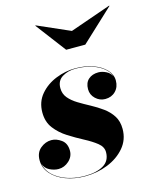

<svg xmlns="http://www.w3.org/2000/svg" viewBox="-112 -777 700 863"><g transform="rotate(-15 238.5 -345.5)"><path d="M288 -635 478.5 -701.5 480 -700 330 -560H241L135 -700L136.5 -701.5ZM394 -151Q394 -101 363 -64.5Q332 -28 282.5 -8.2Q233 11.5 177 11.5Q127.5 11.5 86.5 -4Q45.5 -19.5 21.2 -47.2Q-3 -75 -3 -111Q-3 -146.5 20.2 -165.8Q43.5 -185 71 -185Q94.5 -185 117.2 -168.5Q140 -152 140 -117.5Q140 -90 118.5 -70.5Q97 -51 70 -51Q49.5 -51 28.5 -61.5Q7.5 -72 0.5 -94Q9.5 -47.5 59 -19Q108.5 9.5 177 9.5Q230 9.5 262.5 -9.5Q295 -28.5 295 -69.5Q295 -94 271.8 -112.5Q248.5 -131 214.2 -149Q180 -167 145.5 -188.8Q111 -210.5 87.8 -240.8Q64.5 -271 64.5 -315Q64.5 -364.5 94 -399Q123.5 -433.5 168 -451.2Q212.5 -469 258 -469Q304.5 -469 341.2 -455.8Q378 -442.5 399.5 -419.8Q421 -397 421 -369Q421 -338.5 402.2 -319.5Q383.5 -300.5 354 -300.5Q328.5 -300.5 309.2 -318.8Q290 -337 290 -363Q290 -393 307.8 -408.8Q325.5 -424.5 354 -424.5Q371.5 -424.5 390 -415.2Q408.5 -406 416 -388.5Q405.5 -422.5 362 -444.8Q318.5 -467 258 -467Q223.5 -467 197.2 -450.8Q171 -434.5 171 -400Q171 -373.5 187 -354.2Q203 -335 228.5 -319.5Q254 -304 282.5 -288.8Q311 -273.5 336.5 -255Q362 -236.5 378 -211.5Q394 -186.5 394 -151Z"/></g></svg>

Font: Bodoni* 96
Style: Bold Italic
Weight: 700
Italic angle: -13°
Version: Version 2.2